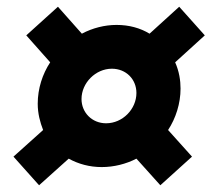

<svg xmlns="http://www.w3.org/2000/svg" viewBox="-20 -554 649 570"><path d="M184 -83C213 -67 246 -58 282 -58C318 -58 354 -67 385 -83L456 -4L550 -89L479 -168C502 -203 516 -247 516 -291C516 -315 512 -342 500 -369L588 -449L512 -534L424 -454C396 -471 363 -480 326 -480C291 -480 255 -471 223 -454L152 -534L58 -449L129 -369C106 -334 92 -291 92 -246C92 -217 99 -191 108 -168L20 -89L96 -4ZM295 -188C253 -188 222 -220 222 -260C222 -308 264 -350 312 -350C354 -350 385 -319 385 -278C385 -230 344 -188 295 -188Z"/></svg>

Font: Plus Jakarta Sans ExtraBold
Style: Italic
Weight: 800
Italic angle: -8°
Designer: Gumpita Rahayu
Foundry: Tokotype
Version: Version 2.071;gftools[0.9.30]